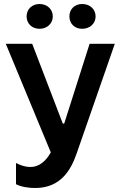

<svg xmlns="http://www.w3.org/2000/svg" viewBox="-20 -739 598 960"><path d="M391 -595C429 -595 458 -621 458 -657C458 -693 429 -719 391 -719C353 -719 327 -693 327 -657C327 -621 353 -595 391 -595ZM178 -595C215 -595 244 -621 244 -657C244 -693 215 -719 178 -719C140 -719 113 -693 113 -657C113 -621 140 -595 178 -595ZM156 201C282 201 334 113 363 29L554 -520H428L301 -121H294L141 -520H9L234 23C208 69 174 96 132 96C107 96 84 88 60 76V182C89 197 128 201 156 201Z"/></svg>

Font: Fixel Display SemiBold
Style: Regular
Weight: 600
Designer: AlfaBravo + MacPaw
Foundry: Kyrylo Tkachov, Marchela Mozhyna, Serhii Makarenko, Maria Weinstein, Zakhar Kryvoshyya
Version: Version 1.211